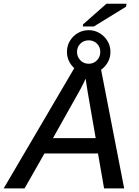

<svg xmlns="http://www.w3.org/2000/svg" viewBox="-60 -1040 765 1060"><path d="M185.5 -192.9 75.7 0H-39.6L364.3 -688H491.7L625.5 0H514.6L481 -192.9ZM412.6 -606Q408.7 -596.2 401.9 -582Q395 -567.9 384.8 -548.8L232.4 -277.3H468.3L424.3 -530.8Q420.4 -554.2 417.7 -573Q415 -591.8 412.6 -606ZM549.8 -753.4Q549.8 -720.7 533.4 -693.4Q517.1 -666 490 -649.7Q462.9 -633.3 429.7 -633.3Q396.5 -633.3 369.1 -649.7Q341.8 -666 325.7 -693.4Q309.6 -720.7 309.6 -753.4Q309.6 -787.1 325.9 -814.2Q342.3 -841.3 369.4 -857.4Q396.5 -873.5 429.7 -873.5Q462.4 -873.5 489.7 -857.2Q517.1 -840.8 533.4 -813.7Q549.8 -786.6 549.8 -753.4ZM493.7 -753.4Q493.7 -780.8 475.3 -799.1Q457 -817.4 429.7 -817.4Q401.9 -817.4 383.5 -798.8Q365.2 -780.3 365.2 -753.4Q365.2 -726.6 383.5 -707.3Q401.9 -688 429.7 -688Q457 -688 475.3 -707Q493.7 -726.1 493.7 -753.4ZM635.7 -1002.9 458.5 -894H397L398.9 -905.8L527.8 -1019.5H638.7Z"/></svg>

Font: Arimo Medium
Style: Italic
Weight: 500
Italic angle: -12°
Designer: Steve Matteson
Foundry: Monotype Imaging Inc.
Version: Version 1.33